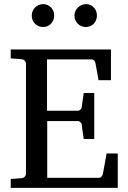

<svg xmlns="http://www.w3.org/2000/svg" viewBox="-20 -911 623 931"><path d="M376 -306 386 -237H437V-460H386L376 -391C376 -383 366 -374 358 -374H208V-623H425C435 -623 442 -613 443 -604L458 -522H518V-671H32V-628L84 -624C96 -623 106 -614 106 -602V-69C106 -57 96 -48 84 -47L32 -43V0H551V-167H497L479 -68C478 -61 470 -49 462 -49H209V-324H359C366 -324 377 -313 377 -306ZM189 -891C158 -891 134 -866 134 -835C134 -804 158 -780 189 -780C220 -780 243 -805 243 -836C243 -866 220 -891 189 -891ZM397 -891C367 -891 341 -866 341 -836C341 -804 365 -780 397 -780C428 -780 450 -805 450 -836C450 -867 427 -891 397 -891Z"/></svg>

Font: Veleka
Style: Regular
Weight: 400
Designer: Stefan Peev, Context Ltd, 2016; SIL International, 1997-2014.
Foundry: Stefan Peev, Context Ltd, 2016
Version: Version 1.000